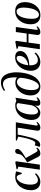

<svg xmlns="http://www.w3.org/2000/svg" viewBox="1590 -2461 882 4102"><g transform="rotate(-90 2031.0 -410.0)"><path d="M196 10.5Q110.5 10.5 64.2 -44.2Q18 -99 18 -190Q18 -253.5 37.2 -313.2Q56.5 -373 93.5 -421Q130.5 -469 184.5 -497.2Q238.5 -525.5 307.5 -525.5Q334.5 -525.5 366.5 -520.2Q398.5 -515 422 -504.5L389.5 -386.5L366 -387.5Q354 -428.5 343.8 -451.8Q333.5 -475 321.8 -484.5Q310 -494 291.5 -494Q262.5 -494 235 -471.8Q207.5 -449.5 185.5 -409.2Q163.5 -369 150.5 -314.5Q137.5 -260 137.5 -195.5Q138 -148.5 148.2 -114Q158.5 -79.5 179.2 -60.5Q200 -41.5 231.5 -41.5Q257.5 -41.5 281 -50Q304.5 -58.5 325.8 -73Q347 -87.5 365 -106.5L378 -82.5Q360.5 -59.5 333.8 -38.2Q307 -17 272.5 -3.2Q238 10.5 196 10.5Z M456.5 0 521.5 -458.5 463.5 -478.5 467 -497.5 617 -524.5 636.5 -510.5 564 0ZM802 10.5Q781.5 10.5 766.8 3.5Q752 -3.5 740.8 -18.5Q729.5 -33.5 719 -57.5L612.5 -269.5Q647.5 -290 673.8 -307.2Q700 -324.5 720.5 -341.8Q741 -359 757.5 -377.5Q778 -399 784.8 -424Q791.5 -449 793 -467.5Q795.5 -487 804 -500Q812.5 -513 825.5 -519.8Q838.5 -526.5 853.5 -526.5Q879 -526.5 889.5 -513.2Q900 -500 900.5 -481.5Q900.5 -461.5 889.5 -443Q878.5 -424.5 860.5 -408Q846 -393 822 -375Q798 -357 769.2 -339Q740.5 -321 712.2 -305.2Q684 -289.5 660.5 -278.5L700 -311.5L819 -99.5Q831.5 -77.5 843.2 -63Q855 -48.5 869 -48.5Q879 -48.5 891.2 -54.8Q903.5 -61 917 -76L928.5 -56Q918 -41 900 -25.5Q882 -10 857.2 0.2Q832.5 10.5 802 10.5Z M1400.5 -77.5Q1398 -58.5 1403.8 -51.8Q1409.5 -45 1416.5 -45Q1426 -45 1438 -51.2Q1450 -57.5 1464.5 -73L1475.5 -52.5Q1465 -38.5 1447 -23.8Q1429 -9 1404.8 1Q1380.5 11 1351 11Q1319 11 1302 -7.5Q1285 -26 1290.5 -62L1354 -473H1207.5Q1189 -380.5 1172 -304.2Q1155 -228 1137 -169.8Q1119 -111.5 1097.5 -73Q1074.5 -32.5 1048.8 -12.2Q1023 8 989 8Q976.5 8 962.2 4.2Q948 0.5 944 -3L977.5 -109.5Q981.5 -107.5 989.8 -104.5Q998 -101.5 1007.8 -99Q1017.5 -96.5 1025.5 -96.5Q1043 -96.5 1058 -114.8Q1073 -133 1085.2 -160.8Q1097.5 -188.5 1107 -218.8Q1116.5 -249 1123.5 -274Q1132.5 -308.5 1140 -343.5Q1147.5 -378.5 1153.2 -409.5Q1159 -440.5 1162.5 -462.5L1078 -490.5L1082 -512.5H1469.5Z M1926.5 -82.5Q1923.5 -61 1929 -53Q1934.5 -45 1945 -45Q1954.5 -45 1966.8 -51.8Q1979 -58.5 1991.5 -73.5L2003 -53Q1994.5 -40.5 1977.5 -25.5Q1960.5 -10.5 1936.8 0Q1913 10.5 1883 10.5Q1848.5 10.5 1833.2 -10.2Q1818 -31 1821.5 -64.5L1829.5 -113.5Q1817 -82 1793.2 -53.5Q1769.5 -25 1738.5 -7.2Q1707.5 10.5 1672 10.5Q1628 10.5 1593.2 -11.2Q1558.5 -33 1538.8 -74.5Q1519 -116 1519 -176Q1519 -228 1532.2 -278.8Q1545.5 -329.5 1571.2 -373.8Q1597 -418 1634.8 -452.2Q1672.5 -486.5 1721.5 -505.8Q1770.5 -525 1830 -525Q1858.5 -525 1883.8 -518.8Q1909 -512.5 1929.5 -502L1994.5 -521ZM1879.5 -469.5Q1873.5 -481 1860 -488.8Q1846.5 -496.5 1825.5 -496.5Q1786 -496.5 1755.2 -476.5Q1724.5 -456.5 1701.8 -422.8Q1679 -389 1664.5 -346.2Q1650 -303.5 1642.8 -258Q1635.5 -212.5 1635.5 -169.5Q1635.5 -122.5 1644.2 -93.8Q1653 -65 1668.5 -52Q1684 -39 1704 -39Q1723.5 -39 1743.2 -49.8Q1763 -60.5 1780.8 -79.8Q1798.5 -99 1812.5 -125Q1826.5 -151 1834.5 -181.5Z M2232 10.5Q2172.5 10.5 2130.2 -15.2Q2088 -41 2065.2 -87.5Q2042.5 -134 2042.5 -196Q2042.5 -265 2063.8 -324.5Q2085 -384 2122.5 -428.5Q2160 -473 2209.8 -498Q2259.5 -523 2316.5 -523Q2350 -523 2380.2 -513.2Q2410.5 -503.5 2429 -487.5Q2431.5 -568.5 2422.8 -625.8Q2414 -683 2395.8 -718.8Q2377.5 -754.5 2350 -771Q2322.5 -787.5 2287 -787.5Q2254 -787.5 2222.5 -776.5Q2191 -765.5 2155.5 -742L2139 -767Q2164.5 -786 2193.8 -800.5Q2223 -815 2254.2 -823Q2285.5 -831 2318.5 -831Q2380 -831 2422.8 -802.2Q2465.5 -773.5 2491.5 -723Q2517.5 -672.5 2528.5 -607.5Q2539.5 -542.5 2536.5 -470Q2534.5 -404.5 2522.2 -336.8Q2510 -269 2486.5 -206.8Q2463 -144.5 2427.8 -95.5Q2392.5 -46.5 2343.8 -18Q2295 10.5 2232 10.5ZM2240.5 -20Q2270.5 -20 2296.5 -45Q2322.5 -70 2344.5 -112.2Q2366.5 -154.5 2382.5 -207.2Q2398.5 -260 2408.5 -317Q2418.5 -374 2420.5 -427.5Q2415 -441.5 2403.2 -455.5Q2391.5 -469.5 2373.8 -479Q2356 -488.5 2331.5 -488.5Q2303 -488.5 2276.8 -472.8Q2250.5 -457 2228.8 -428.5Q2207 -400 2191 -361.2Q2175 -322.5 2166 -276Q2157 -229.5 2157 -178.5Q2157 -131.5 2165.5 -96Q2174 -60.5 2192.5 -40.2Q2211 -20 2240.5 -20Z M2958.5 -89.5Q2943 -68 2914 -44.8Q2885 -21.5 2845 -5.5Q2805 10.5 2757 10.5Q2709.5 10.5 2674 -5.5Q2638.5 -21.5 2615.2 -49.8Q2592 -78 2580.8 -114.8Q2569.5 -151.5 2569.5 -193Q2569.5 -261 2591.2 -321.2Q2613 -381.5 2652 -427.8Q2691 -474 2744 -500.5Q2797 -527 2859.5 -527Q2905 -527 2934 -513.5Q2963 -500 2977.5 -476.5Q2992 -453 2992 -422Q2992 -380.5 2974 -348.8Q2956 -317 2924.8 -294Q2893.5 -271 2854.2 -256Q2815 -241 2772 -233.5Q2729 -226 2687.5 -225Q2685 -190 2690 -157.2Q2695 -124.5 2707.8 -98.5Q2720.5 -72.5 2742.5 -57.5Q2764.5 -42.5 2797 -42.5Q2827 -42.5 2853.2 -51.5Q2879.5 -60.5 2902.5 -76.8Q2925.5 -93 2944.5 -113.5ZM2840.5 -496Q2810 -496 2784.2 -475Q2758.5 -454 2738.5 -418.5Q2718.5 -383 2705.8 -338.8Q2693 -294.5 2688.5 -248.5Q2722.5 -252 2752.8 -263Q2783 -274 2808 -291.8Q2833 -309.5 2851 -331.8Q2869 -354 2878.8 -380.2Q2888.5 -406.5 2888.5 -435Q2888.5 -466 2876.5 -481Q2864.5 -496 2840.5 -496Z M3445.5 -77.5Q3443 -59 3448 -52Q3453 -45 3460.5 -45Q3470 -45 3481.8 -51.2Q3493.5 -57.5 3508 -73L3519 -52.5Q3508.5 -39 3491.2 -24.2Q3474 -9.5 3449.5 0.8Q3425 11 3393.5 11Q3376.5 11 3362 3.8Q3347.5 -3.5 3339.8 -20Q3332 -36.5 3335.5 -64.5L3360.5 -242.5H3172.5L3138 0H3031L3095.5 -457.5L3038 -478L3041 -497L3191 -524L3210 -510L3178 -281H3366L3398 -512.5H3505Z M3840.5 -526.5Q3906.5 -526.5 3950 -501.5Q3993.5 -476.5 4015.2 -429.5Q4037 -382.5 4037 -317Q4037 -254 4018.8 -195Q4000.5 -136 3965 -89.5Q3929.5 -43 3877.8 -15.8Q3826 11.5 3759 11.5Q3693 11.5 3649.5 -13.8Q3606 -39 3584.5 -86Q3563 -133 3563 -197Q3563 -261.5 3581.5 -320.8Q3600 -380 3636 -426.5Q3672 -473 3723.5 -499.8Q3775 -526.5 3840.5 -526.5ZM3835.5 -497Q3803 -497 3777.5 -476.8Q3752 -456.5 3733.8 -422.5Q3715.5 -388.5 3703.5 -346.2Q3691.5 -304 3685.8 -259Q3680 -214 3680 -172.5Q3680 -122.5 3689.8 -88Q3699.5 -53.5 3718.8 -35.8Q3738 -18 3765.5 -18Q3797.5 -18 3822.8 -38.2Q3848 -58.5 3866.5 -92.5Q3885 -126.5 3896.8 -168.8Q3908.5 -211 3914.2 -255.2Q3920 -299.5 3920 -340.5Q3920 -385 3912.5 -420.2Q3905 -455.5 3886.8 -476.2Q3868.5 -497 3835.5 -497Z"/></g></svg>

Font: Merriweather 120pt Medium
Style: Italic
Weight: 500
Italic angle: -7.8°
Version: Version 2.101